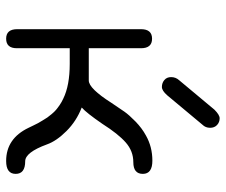

<svg xmlns="http://www.w3.org/2000/svg" viewBox="-75 -653 735 625"><g transform="rotate(90 292.5 -340.5)"><path d="M386 -632 290 -517Q275 -500 263 -500Q250 -500 240.5 -508Q231 -516 231 -530Q231 -545 241 -556L337 -671Q354 -688 365 -688Q378 -688 387 -679.5Q396 -671 396 -657Q396 -642 386 -632ZM137 -432V-262H242Q268 -262 315 -336Q333 -363 343.5 -378Q354 -393 375.5 -414Q397 -435 421 -448Q458 -469 503 -469Q546 -469 546 -438Q546 -407 508 -407Q472 -407 444 -382.5Q416 -358 383 -306Q348 -255 330 -239Q374 -222 406.5 -189.5Q439 -157 450 -126Q476 -55 505 -55Q546 -55 546 -24Q546 7 504 7Q431 7 396 -66Q395 -68 389 -80.5Q383 -93 381 -96.5Q379 -100 372.5 -111Q366 -122 362.5 -127Q359 -132 351.5 -141Q344 -150 337.5 -155.5Q331 -161 321.5 -167.5Q312 -174 301 -179Q258 -200 188 -200H137V-28Q137 7 106 7Q75 7 75 -29V-432Q75 -468 106 -468Q137 -468 137 -432Z"/></g></svg>

Font: Jura Medium
Style: Regular
Weight: 500
Designer: Daniel Johnson, Alexei Vanyashin
Foundry: Daniel Johnson
Version: Version 5.103